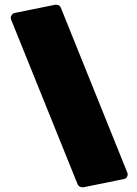

<svg xmlns="http://www.w3.org/2000/svg" viewBox="-20 -737 590 828"><path d="M514.2 35.2 338.9 70.8Q320.3 70.8 314.9 58.1L27.8 -652.8Q24.4 -662.1 29.3 -670.4Q34.2 -678.7 43.9 -681.2L219.2 -716.8Q237.8 -716.8 242.2 -704.1L528.8 6.8Q532.7 16.1 528.3 24.7Q523.9 33.2 514.2 35.2Z"/></svg>

Font: Don José
Style: Regular
Weight: 900
Designer: Cristian Tournier
Version: Version 1.000